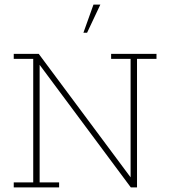

<svg xmlns="http://www.w3.org/2000/svg" viewBox="-20 -818 738 838"><path d="M40 0V-22H125V-561H40V-583H149L550 -44V-561H465V-583H663V-561H578V0H551L153 -535V-22H238V0ZM344 -675 388 -798H418L360 -675Z"/></svg>

Font: Rokkitt Thin
Style: Regular
Weight: 250
Version: Version 3.103